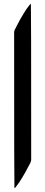

<svg xmlns="http://www.w3.org/2000/svg" viewBox="-20 -750 235 1001"><path d="M55.7 231H55.2Q53.7 231 53.7 -581.5Q53.7 -591.8 65.9 -612.3Q84.5 -649.4 102.5 -678.2Q115.7 -701.2 132.3 -721.7Q132.3 -722.2 133.3 -723.1Q134.3 -724.1 137 -727.1Q139.6 -730 141.1 -730Q142.6 -730 142.6 82.5Q142.6 93.3 130.4 113.8L127 120.1Q111.8 150.4 93.8 179.2Q80.6 202.1 64 222.7L63.5 223.6Q58.6 230.5 55.7 231Z"/></svg>

Font: Terrible Cursive
Style: Regular
Weight: 400
Designer: GGBotNet
Foundry: GGBotNet
Version: 1.00